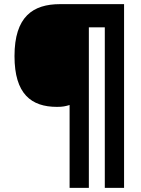

<svg xmlns="http://www.w3.org/2000/svg" viewBox="-20 -780 683 927"><path d="M579 127V-760H270C139 -760 50 -700 50 -509C50 -326 131 -264 255 -264C283 -264 296 -267 316 -273V127H409V-648H486V127Z"/></svg>

Font: Noto Sans Gujarati Black
Style: Regular
Weight: 900
Designer: Jelle Bosma - Monotype Design Team, Universal Thirst
Foundry: Monotype Imaging Inc.
Version: Version 2.106